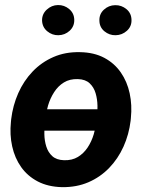

<svg xmlns="http://www.w3.org/2000/svg" viewBox="-20 -750 587 780"><path d="M433.1 -306.2 417.5 -219.2H94.7L109.9 -306.2ZM24.4 -254.9 25.4 -265.6Q32.2 -321.8 54.2 -371.6Q76.2 -421.4 112.3 -459.2Q148.4 -497.1 197 -518.3Q245.6 -539.6 305.2 -538.1Q362.3 -537.1 403.6 -515.1Q444.8 -493.2 470.7 -455.8Q496.6 -418.5 506.8 -370.8Q517.1 -323.2 511.7 -270.5L510.7 -259.8Q503.9 -203.6 481.7 -154.3Q459.5 -105 423.3 -67.6Q387.2 -30.3 338.9 -9.5Q290.5 11.2 231.4 10.3Q174.8 8.8 133.3 -12.9Q91.8 -34.7 65.9 -71.3Q40 -107.9 29.5 -155.3Q19 -202.6 24.4 -254.9ZM163.1 -265.6 162.1 -255.4Q159.7 -231.9 160.2 -205.3Q160.6 -178.7 168 -155Q175.3 -131.3 192.4 -115.7Q209.5 -100.1 240.2 -99.1Q272.9 -98.1 296.6 -112.5Q320.3 -127 336.2 -151.1Q352.1 -175.3 360.6 -203.9Q369.1 -232.4 373 -259.8L374 -270Q376.5 -293.5 376 -320.3Q375.5 -347.2 368.4 -371.3Q361.3 -395.5 344.2 -411.6Q327.1 -427.7 296.4 -428.7Q263.2 -429.7 239.5 -415Q215.8 -400.4 200 -375.7Q184.1 -351.1 175.5 -322.3Q167 -293.5 163.1 -265.6ZM150.9 -666.5Q150.4 -692.9 169.9 -710.9Q189.5 -729 215.3 -729.5Q241.2 -730 261.2 -713.1Q281.2 -696.3 281.7 -669.4Q282.2 -642.6 262.9 -625Q243.7 -607.4 217.3 -606.9Q191.9 -606.4 171.9 -623Q151.9 -639.6 150.9 -666.5ZM383.8 -666Q382.8 -692.9 402.1 -710.7Q421.4 -728.5 447.8 -729Q473.6 -729.5 493.7 -712.9Q513.7 -696.3 514.2 -669.4Q515.1 -642.6 495.6 -625Q476.1 -607.4 449.7 -606.9Q424.3 -606.4 404.3 -622.8Q384.3 -639.2 383.8 -666Z"/></svg>

Font: Roboto
Style: Bold Italic
Weight: 700
Italic angle: -12°
Designer: Christian Robertson
Foundry: Google
Version: Version 3.0